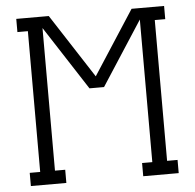

<svg xmlns="http://www.w3.org/2000/svg" viewBox="-52 -788 855 841"><g transform="rotate(-5 375.0 -367.5)"><path d="M50 0V-58H96V-677H50V-735H193L375 -454L557 -735H700V-677H654V-58H700V0H544V-58H589V-685L407 -404H343L161 -685V-58H206V0Z"/></g></svg>

Font: Iosevka Etoile Light
Style: Regular
Weight: 300
Designer: Belleve Invis
Foundry: Belleve Invis
Version: Version 25.0.1; ttfautohint (v1.8.4)